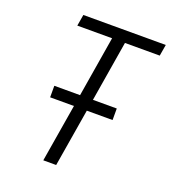

<svg xmlns="http://www.w3.org/2000/svg" viewBox="-134 -837 844 939"><g transform="rotate(20 288.0 -367.5)"><path d="M198 0H265L315 -301H449V-361H325L377 -676H558L568 -735H139L129 -676H310L258 -361H124V-301H248Z"/></g></svg>

Font: Iosevka Sparkle Light Oblique
Style: Regular
Weight: 300
Italic angle: -9°
Designer: Belleve Invis
Foundry: Belleve Invis
Version: Version 4.5.0; ttfautohint (v1.8.3)